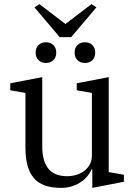

<svg xmlns="http://www.w3.org/2000/svg" viewBox="-20 -904 659 936"><path d="M278 12Q185 12 144.5 -36.5Q104 -85 104 -183V-451L30 -464V-498L186 -528V-190Q186 -45 307 -45Q329 -45 350.5 -51Q372 -57 389.5 -70Q407 -83 417.5 -102Q428 -121 428 -147V-451L354 -464V-498L510 -528V-65L584 -52V-18L430 12V-78H426Q420 -63 407.5 -47Q395 -31 376.5 -18Q358 -5 333 3.5Q308 12 278 12ZM204 -597Q181 -597 167.5 -611Q154 -625 154 -645V-650Q154 -670 167.5 -684Q181 -698 204 -698Q227 -698 240.5 -684Q254 -670 254 -650V-645Q254 -625 240.5 -611Q227 -597 204 -597ZM394 -597Q371 -597 357.5 -611Q344 -625 344 -645V-650Q344 -670 357.5 -684Q371 -698 394 -698Q417 -698 430.5 -684Q444 -670 444 -650V-645Q444 -625 430.5 -611Q417 -597 394 -597ZM148 -868 172 -884 299 -787 426 -884 450 -868 327 -723H271Z"/></svg>

Font: IBM Plex Serif
Style: Regular
Weight: 400
Designer: Mike Abbink, Paul van der Laan, Pieter van Rosmalen
Foundry: Bold Monday
Version: Version 3.001